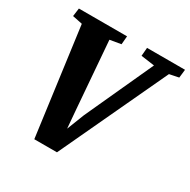

<svg xmlns="http://www.w3.org/2000/svg" viewBox="-166 -899 1049 1060"><g transform="rotate(30 358.0 -369.0)"><path d="M187.5 5 96 -678 33 -691 40 -743H347L342.5 -690L272 -678L306 -248L321 -68.5L290.5 -72.5L358.5 -246.5L556 -678L470 -690L474.5 -743H716.5L710.5 -690L651.5 -678L332 5Z"/></g></svg>

Font: Merriweather 20pt Black
Style: Italic
Weight: 900
Italic angle: -7.8°
Version: Version 2.101